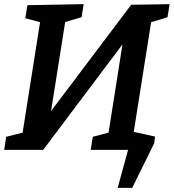

<svg xmlns="http://www.w3.org/2000/svg" viewBox="-20 -722 837 925"><path d="M0 0 10 -63 89 -83 173 -615 102 -634 112 -697 383 -702 373 -639 294 -616 226 -187 612 -699 797 -702 787 -639 708 -615 624 -84 696 -63 686 0H417L427 -63L503 -83L570 -508L188 0ZM565 -100 727 -64 723 -32 617 183H547L597 0H550Z"/></svg>

Font: Bitter SemiBold
Style: Italic
Weight: 600
Italic angle: -9°
Designer: Sol Matas, and Bitter project Authors
Foundry: Sol Matas
Version: Version 2.001